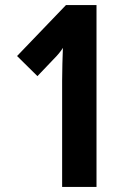

<svg xmlns="http://www.w3.org/2000/svg" viewBox="-20 -734 509 754"><path d="M359 0H224V-417Q224 -451 225 -483.5Q226 -516 227 -546Q221 -536 211.5 -524.5Q202 -513 189 -500L127 -435L47 -514L239 -714H359Z"/></svg>

Font: Noto Sans Lao UI ExtCond
Style: Bold
Weight: 700
Width: 2
Designer: Monotype Design Team
Foundry: Monotype Imaging Inc.
Version: Version 2.000; ttfautohint (v1.8.4.7-5d5b)